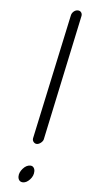

<svg xmlns="http://www.w3.org/2000/svg" viewBox="-52 -725 356 763"><g transform="rotate(5 126.5 -344.0)"><path d="M110.8 -150.9Q103.5 -150.9 98.1 -157.2Q92.8 -163.6 94.2 -171.9L201.2 -670.9Q203.1 -680.7 210.7 -687.3Q218.3 -693.8 227.1 -693.8Q236.3 -693.8 241 -687Q245.6 -680.2 243.2 -670.9L137.2 -171.9Q135.7 -164.6 127.4 -157.7Q119.1 -150.9 110.8 -150.9ZM69.8 5.9Q60.1 5.9 54.9 -0.2Q49.8 -6.3 49.8 -16.1Q49.8 -32.2 63.5 -47.6Q77.1 -63 92.8 -63Q101.1 -63 106 -56.9Q110.8 -50.8 110.8 -42Q110.8 -23.4 97.2 -8.8Q83.5 5.9 69.8 5.9Z"/></g></svg>

Font: Comic Neue Light
Style: Italic
Weight: 300
Italic angle: -12°
Designer: Craig Rozynski
Foundry: Craig Rozynski
Version: Version 2.003;hotconv 1.0.109;makeotfexe 2.5.65596